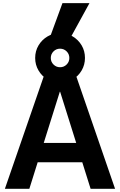

<svg xmlns="http://www.w3.org/2000/svg" viewBox="-20 -1188 755 1208"><path d="M10.7 0 263 -730H452.3L704 0H550.1L358.3 -610.7H356.3L164.6 0ZM157.7 -167V-288.7H557.7V-167ZM357.7 -666.7Q315.1 -666.7 279.3 -687.7Q243.4 -708.7 222.4 -744.5Q201.3 -780.3 201.3 -823Q201.3 -867 222.4 -902.4Q243.4 -937.8 279.2 -958.9Q315 -980 357.7 -980Q401.7 -980 437.1 -959Q472.6 -938 493.6 -902.7Q514.6 -867.4 514.6 -823.2Q514.6 -780.3 493.6 -744.5Q472.6 -708.7 437 -687.7Q401.4 -666.7 357.7 -666.7ZM357.7 -765Q382.2 -765 399.3 -782.1Q416.3 -799.2 416.3 -823.1Q416.3 -847.6 399.3 -864.6Q382.3 -881.7 357.7 -881.7Q333.7 -881.7 316.6 -864.6Q299.6 -847.6 299.6 -823Q299.6 -799 316.7 -782Q333.8 -765 357.7 -765ZM422.3 -948.4H292.3L373 -1168.4H543Z"/></svg>

Font: M PLUS 2 Thin
Style: Regular
Weight: 100
Designer: Coji Morishita
Foundry: UNDERFOREST DESIGN
Version: Version 1.001